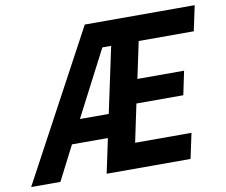

<svg xmlns="http://www.w3.org/2000/svg" viewBox="-135 -785 1035 879"><g transform="rotate(-10 382.0 -345.0)"><path d="M-59 0 312 -690H823L798 -573H542L506 -403H723L700 -293H482L445 -117H707L682 0H292L326 -160H159L77 0ZM215 -268H349L414 -573H373Z"/></g></svg>

Font: Radio Canada Condensed SemiBold
Style: Italic
Weight: 600
Width: 3
Italic angle: -12°
Designer: Charles Daoud, Etienne Aubert Bonn, Alexandre Saumier Demers, Jacques Le Bailly
Foundry: Radio-Canada
Version: Version 2.104; ttfautohint (v1.8.4.7-5d5b);gftools[0.9.28.de